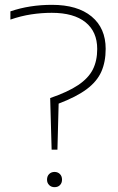

<svg xmlns="http://www.w3.org/2000/svg" viewBox="-20 -769 490 794"><path d="M193.5 -150 187.5 -363.5Q260.5 -388.5 303 -417Q345.5 -445.5 363.8 -481.5Q382 -517.5 382 -566.5Q382 -638 333.5 -677Q285 -716 194 -716Q151.5 -716 109 -709.5Q66.5 -703 23 -688V-722Q102 -749 195 -749Q300.5 -749 358.8 -700.8Q417 -652.5 417 -567Q417 -513 399 -472.5Q381 -432 338.5 -400.2Q296 -368.5 222.5 -340.5L217.5 -150ZM205.5 5Q192 5 183.2 -3.8Q174.5 -12.5 174.5 -26Q174.5 -40.5 183.2 -49.2Q192 -58 205.5 -58Q219 -58 227.8 -49.2Q236.5 -40.5 236.5 -26Q236.5 -12.5 228.2 -3.8Q220 5 205.5 5Z"/></svg>

Font: Encode Sans SmExp Th
Style: Regular
Weight: 100
Width: 6
Designer: Multiple Designers
Foundry: Impallari Type
Version: Version 3.002; ttfautohint (v1.8.3) -l 8 -r 50 -G 200 -x 14 